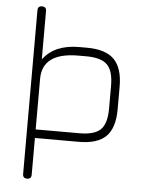

<svg xmlns="http://www.w3.org/2000/svg" viewBox="-57 -690 717 937"><g transform="rotate(5 301.0 -222.0)"><path d="M90 179V-623Q90 -644 111 -644Q132 -644 132 -623V-386Q188 -462 309 -462H347Q438 -462 480 -420Q522 -378 522 -287V-176Q522 -84 480 -42.5Q438 -1 347 -1H132V179Q132 200 111 200Q90 200 90 179ZM132 -43H347Q420 -43 450 -72.5Q480 -102 480 -176V-287Q480 -360 450 -390Q420 -420 347 -420H309Q132 -420 132 -291Z"/></g></svg>

Font: Jura Light
Style: Regular
Weight: 300
Designer: Daniel Johnson, Alexei Vanyashin
Foundry: Daniel Johnson
Version: Version 5.103